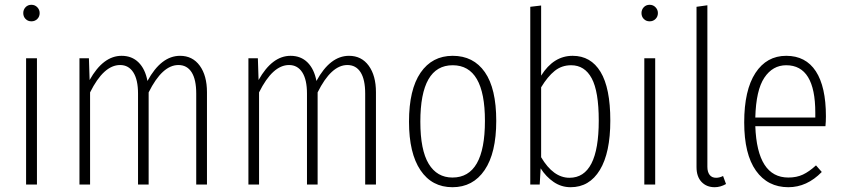

<svg xmlns="http://www.w3.org/2000/svg" viewBox="-20 -763 3483 794"><path d="M144 -709Q144 -694.3 134.3 -684.6Q124.5 -674.8 109.9 -674.8Q95.2 -674.8 85.7 -684.6Q76.2 -694.3 76.2 -709Q76.2 -723.1 85.7 -733.2Q95.2 -743.2 109.9 -743.2Q124.5 -743.2 134.3 -732.9Q144 -722.7 144 -709ZM132.8 -522V0H87.9V-522Z M724.6 -532.2Q776.4 -532.2 806.2 -491.2Q835.9 -450.2 835.9 -381.8V0H791.5V-376Q791.5 -434.1 772.5 -464.1Q753.4 -494.1 717.8 -494.1Q650.9 -494.1 594.7 -380.9V0H550.8V-376Q550.8 -433.6 531.2 -463.9Q511.7 -494.1 476.6 -494.1Q408.7 -494.1 352.5 -380.9V0H308.6V-522H347.7L350.6 -432.1Q406.7 -532.2 482.9 -532.2Q525.4 -532.2 553 -504.9Q580.6 -477.5 589.8 -428.2Q646.5 -532.2 724.6 -532.2Z M1423.3 -532.2Q1475.1 -532.2 1504.9 -491.2Q1534.7 -450.2 1534.7 -381.8V0H1490.2V-376Q1490.2 -434.1 1471.2 -464.1Q1452.1 -494.1 1416.5 -494.1Q1349.6 -494.1 1293.5 -380.9V0H1249.5V-376Q1249.5 -433.6 1230 -463.9Q1210.4 -494.1 1175.3 -494.1Q1107.4 -494.1 1051.3 -380.9V0H1007.3V-522H1046.4L1049.3 -432.1Q1105.5 -532.2 1181.6 -532.2Q1224.1 -532.2 1251.7 -504.9Q1279.3 -477.5 1288.6 -428.2Q1345.2 -532.2 1423.3 -532.2Z M1852.1 -532.2Q1938 -532.2 1985.1 -464.6Q2032.2 -397 2032.2 -263.2Q2032.2 -130.4 1984.1 -59.6Q1936 11.2 1851.1 11.2Q1766.1 11.2 1718.8 -59.1Q1671.4 -129.4 1671.4 -259.8Q1671.4 -392.6 1719.2 -462.4Q1767.1 -532.2 1852.1 -532.2ZM1852.1 -493.2Q1718.3 -493.2 1718.3 -259.8Q1718.3 -142.6 1752.7 -85.7Q1787.1 -28.8 1851.1 -28.8Q1985.4 -28.8 1985.4 -263.2Q1985.4 -493.2 1852.1 -493.2Z M2348.1 -532.2Q2423.3 -532.2 2463.6 -465.6Q2503.9 -398.9 2503.9 -264.2Q2503.9 -131.3 2460.7 -60.1Q2417.5 11.2 2339.8 11.2Q2301.3 11.2 2269.5 -10.5Q2237.8 -32.2 2215.8 -66.9L2211.9 0H2172.9V-734.9L2217.8 -740.2V-450.2Q2269 -532.2 2348.1 -532.2ZM2335 -27.8Q2456.1 -27.8 2456.1 -264.2Q2456.1 -384.8 2427 -439Q2397.9 -493.2 2341.8 -493.2Q2302.7 -493.2 2273.7 -469.7Q2244.6 -446.3 2217.8 -401.9V-112.8Q2268.1 -27.8 2335 -27.8Z M2700.7 -709Q2700.7 -694.3 2690.9 -684.6Q2681.2 -674.8 2666.5 -674.8Q2651.9 -674.8 2642.3 -684.6Q2632.8 -694.3 2632.8 -709Q2632.8 -723.1 2642.3 -733.2Q2651.9 -743.2 2666.5 -743.2Q2681.2 -743.2 2690.9 -732.9Q2700.7 -722.7 2700.7 -709ZM2689.5 -522V0H2644.5V-522Z M2935.5 11.2Q2901.9 11.2 2881.1 -10.7Q2860.4 -32.7 2860.4 -71.8V-734.9L2905.3 -741.2V-73.2Q2905.3 -51.8 2914.6 -39.8Q2923.8 -27.8 2941.4 -27.8Q2955.6 -27.8 2970.2 -35.2L2982.4 -2Q2959 11.2 2935.5 11.2Z M3395.5 -282.2Q3395.5 -260.7 3393.6 -241.2H3103.5Q3111.3 -28.8 3240.2 -28.8Q3274.4 -28.8 3300.3 -41Q3326.2 -53.2 3354.5 -79.1L3378.4 -51.8Q3316.9 11.2 3240.2 11.2Q3154.8 11.2 3106.2 -57.1Q3057.6 -125.5 3057.6 -256.8Q3057.6 -390.1 3104 -461.2Q3150.4 -532.2 3231.4 -532.2Q3312 -532.2 3353.8 -468.3Q3395.5 -404.3 3395.5 -282.2ZM3351.6 -276.9V-296.9Q3351.6 -493.2 3231.4 -493.2Q3175.3 -493.2 3140.9 -441.7Q3106.4 -390.1 3103.5 -276.9Z"/></svg>

Font: Fira Sans Compressed ExtraLight
Style: Regular
Weight: 250
Width: 1
Designer: Carrois Corporate & Edenspiekermann AG
Foundry: Carrois Corporate GbR & Edenspiekermann AG
Version: Version 4.203;PS 004.203;hotconv 1.0.88;makeotf.lib2.5.64775